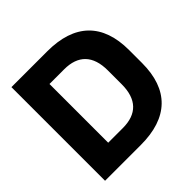

<svg xmlns="http://www.w3.org/2000/svg" viewBox="-180 -858 1015 1015"><g transform="rotate(-45 328.0 -350.0)"><path d="M45 0H313C516.5 0 623.5 -103 623.5 -302V-398.5C623.5 -597 516.5 -700 313 -700H45ZM308.5 -130.5H199V-569.5H308.5C413 -569.5 468 -513.5 468 -402V-298.5C468 -186.5 413 -130.5 308.5 -130.5Z"/></g></svg>

Font: MCL Standard Bold
Style: Regular
Weight: 700
Designer: Květoslav Bartoš
Foundry: Florian Karsten
Version: Version 1.001;Glyphs 3.2.3 (3260)